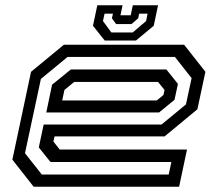

<svg xmlns="http://www.w3.org/2000/svg" viewBox="-20 -710 828 730"><path d="M680 -540 761 -437 730.5 -294.5 606 -191.5H187.5L183 -172L207 -141.5H691L661 0H108L27 -103L98 -437L223 -540ZM645 -493.5H237L135.5 -410L75 -127.5L139 -46.5H621.5L631.5 -94H172L127.5 -149.5L146 -236.5H594L687 -313L708.5 -413ZM612.5 -446 656.5 -391 643.5 -330.5 585 -282.5H156L178 -388L249.5 -446ZM581 -398.5H262L225 -368L216.5 -328H576L601.5 -349L605.5 -368ZM378 -556 333.5 -612 350 -690H446L438 -652H477L485 -690H581L564.5 -612L497 -556ZM403.5 -586.5H484.5L535.5 -630L541 -658H509L505.5 -640.5L480 -618.5H421.5L405.5 -640.5L409.5 -658H377.5L371.5 -630Z"/></svg>

Font: Tourney Expanded Medium
Style: Italic
Weight: 500
Width: 7
Italic angle: -12°
Designer: Tyler Finck
Foundry: Etcetera Type Co
Version: Version 1.010; ttfautohint (v1.8.3)